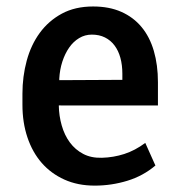

<svg xmlns="http://www.w3.org/2000/svg" viewBox="-20 -563 555 593"><path d="M272.5 10.3Q220.2 10.3 179 -8.3Q137.7 -26.9 108.9 -59.8Q80.1 -92.8 64.7 -138.7Q49.3 -184.6 49.3 -239.3V-273.4Q49.3 -326.7 62.5 -375.5Q75.7 -424.3 102.8 -461.4Q129.9 -498.5 170.9 -520.8Q211.9 -543 267.6 -543Q317.4 -543 354.7 -526.4Q392.1 -509.8 417.2 -479.5Q442.4 -449.2 455.1 -405.8Q467.8 -362.3 467.8 -309.1V-237.3H168.9Q167 -237.3 165.3 -237.5Q163.6 -237.8 161.6 -237.3Q162.1 -205.1 170.7 -175.3Q179.2 -145.5 195.8 -123Q212.4 -100.6 237.1 -87.6Q261.7 -74.7 294.9 -75.7Q330.6 -76.7 363.8 -87.4Q397 -98.1 428.7 -121.6L460 -51.8Q421.9 -19.5 373 -4.6Q324.2 10.3 272.5 10.3ZM263.7 -456.1Q242.2 -456.1 224.4 -445.3Q206.5 -434.6 193.6 -416Q180.7 -397.5 172.6 -372.8Q164.6 -348.1 163.1 -320.3V-315.4L357.9 -316.4V-335.4Q357.9 -362.3 351.8 -384.5Q345.7 -406.7 333.7 -422.6Q321.8 -438.5 304.2 -447.3Q286.6 -456.1 263.7 -456.1Z"/></svg>

Font: Ufes Sans Medium
Style: Regular
Weight: 500
Designer: Ricardo Esteves & Filipe Motta
Foundry: ProDesignUfes - Ricardo Esteves, Filipe Motta (This is a derivative work, based on Roboto family, by Christian Robertson
Version: Version 2.0